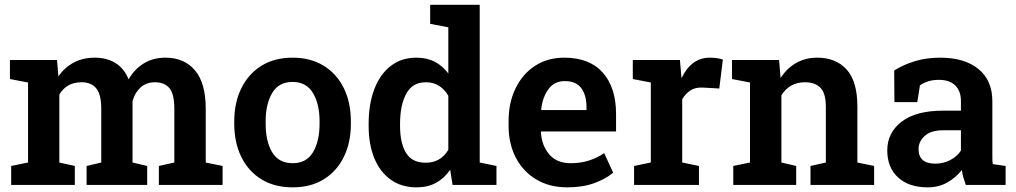

<svg xmlns="http://www.w3.org/2000/svg" viewBox="-20 -782 4297 812"><path d="M27.3 0V-80.1L98.6 -94.7V-433.1L22 -447.8V-528.3H221.2L227.1 -459Q252.9 -496.6 291.5 -517.3Q330.1 -538.1 380.9 -538.1Q432.1 -538.1 468.8 -515.1Q505.4 -492.2 523.9 -446.3Q548.3 -489.3 587.9 -513.7Q627.4 -538.1 680.2 -538.1Q759.3 -538.1 804.7 -484.4Q850.1 -430.7 850.1 -321.3V-94.7L921.4 -80.1V0H651.9V-80.1L717.3 -94.7V-321.8Q717.3 -384.3 696.5 -409.2Q675.8 -434.1 635.3 -434.1Q598.6 -434.1 574.2 -411.9Q549.8 -389.6 540.5 -354V-94.7L602.5 -80.1V0H346.2V-80.1L408.2 -94.7V-321.8Q408.2 -382.3 387.2 -408.2Q366.2 -434.1 325.7 -434.1Q292.5 -434.1 269 -420.7Q245.6 -407.2 231 -382.3V-94.7L296.4 -80.1V0Z M1218.3 10.3Q1140.6 10.3 1085.2 -23.9Q1029.8 -58.1 1000.2 -118.9Q970.7 -179.7 970.7 -258.8V-269Q970.7 -347.7 1000.5 -408.4Q1030.3 -469.2 1085.4 -503.7Q1140.6 -538.1 1217.3 -538.1Q1293.9 -538.1 1349.4 -503.7Q1404.8 -469.2 1434.3 -408.7Q1463.9 -348.1 1463.9 -269V-258.8Q1463.9 -179.2 1434.3 -118.7Q1404.8 -58.1 1349.6 -23.9Q1294.4 10.3 1218.3 10.3ZM1218.3 -91.8Q1275.9 -91.8 1303.7 -138.2Q1331.5 -184.6 1331.5 -258.8V-269Q1331.5 -341.8 1303.5 -388.7Q1275.4 -435.5 1217.3 -435.5Q1158.7 -435.5 1131.1 -388.7Q1103.5 -341.8 1103.5 -269V-258.8Q1103.5 -184.1 1131.1 -137.9Q1158.7 -91.8 1218.3 -91.8Z M1741.2 10.3Q1678.2 10.3 1632.8 -22Q1587.4 -54.2 1563.2 -112.5Q1539.1 -170.9 1539.1 -248.5V-258.8Q1539.1 -342.3 1563.2 -405.3Q1587.4 -468.3 1632.6 -503.2Q1677.7 -538.1 1740.7 -538.1Q1785.6 -538.1 1818.8 -520.8Q1852.1 -503.4 1876 -471.2V-666.5L1799.3 -681.2V-761.7H2008.8V-94.7L2079.6 -80.1V0H1894L1883.8 -64Q1858.4 -27.3 1823.5 -8.5Q1788.6 10.3 1741.2 10.3ZM1779.8 -93.8Q1843.8 -93.8 1876 -148.4V-377Q1860.8 -403.8 1836.9 -418.9Q1813 -434.1 1780.8 -434.1Q1724.1 -434.1 1698 -385.5Q1671.9 -336.9 1671.9 -258.8V-248.5Q1671.9 -176.8 1697.3 -135.3Q1722.7 -93.8 1779.8 -93.8Z M2379.4 10.3Q2303.7 10.3 2247.8 -23.2Q2191.9 -56.6 2161.4 -115.5Q2130.9 -174.3 2130.9 -250V-270Q2130.9 -347.7 2160.4 -408.4Q2189.9 -469.2 2242.9 -503.7Q2295.9 -538.1 2366.2 -538.1Q2473.1 -538.1 2529.3 -474.9Q2585.4 -411.6 2585.4 -299.8V-226.1H2268.6L2267.6 -223.1Q2271 -166 2303 -128.9Q2335 -91.8 2393.6 -91.8Q2434.6 -91.8 2469.2 -102.5Q2503.9 -113.3 2535.2 -134.3L2573.2 -51.8Q2541.5 -24.9 2492.7 -7.3Q2443.8 10.3 2379.4 10.3ZM2270 -316.4H2460.4V-329.1Q2460.4 -378.9 2438.5 -408.9Q2416.5 -439 2368.2 -439Q2324.2 -439 2299.3 -404.8Q2274.4 -370.6 2268.6 -318.8Z M2661.6 0V-80.1L2732.4 -94.7V-433.1L2656.2 -447.8V-528.3H2855.5L2861.3 -462.4L2862.3 -451.2Q2903.3 -538.1 2982.4 -538.1Q3012.2 -538.1 3037.1 -530.3L3022 -407.7L2952.1 -411.6Q2920.4 -413.1 2899.9 -399.7Q2879.4 -386.2 2865.2 -362.3V-94.7L2936 -80.1V0Z M3081.1 0V-80.1L3151.9 -94.7V-433.1L3075.7 -447.8V-528.3H3274.9L3281.2 -452.1Q3307.6 -493.2 3346.9 -515.6Q3386.2 -538.1 3436 -538.1Q3515.6 -538.1 3560.8 -487.8Q3606 -437.5 3606 -331.1V-94.7L3676.8 -80.1V0H3407.7V-80.1L3472.7 -94.7V-330.1Q3472.7 -386.7 3450.2 -410.4Q3427.7 -434.1 3383.3 -434.1Q3350.6 -434.1 3325.7 -419.7Q3300.8 -405.3 3284.7 -378.9V-94.7L3347.2 -80.1V0Z M3903.3 10.3Q3823.7 10.3 3778.1 -31.5Q3732.4 -73.2 3732.4 -146Q3732.4 -220.7 3793 -267.3Q3853.5 -314 3968.8 -314H4043.9V-355.5Q4043.9 -396 4020.3 -420.2Q3996.6 -444.3 3950.7 -444.3Q3925.8 -444.3 3906 -438.2Q3886.2 -432.1 3870.6 -420.9L3859.4 -350.1H3762.7L3761.7 -483.9Q3801.3 -508.8 3849.6 -523.4Q3897.9 -538.1 3957 -538.1Q4059.1 -538.1 4117.9 -490.2Q4176.8 -442.4 4176.8 -354V-128.9Q4176.8 -118.2 4177 -107.9Q4177.2 -97.7 4178.7 -87.9L4232.9 -80.1V0H4064.5Q4059.1 -15.1 4054.4 -31Q4049.8 -46.9 4047.9 -63Q4022 -30.3 3985.8 -10Q3949.7 10.3 3903.3 10.3ZM3936 -89.8Q3969.7 -89.8 3999 -105.2Q4028.3 -120.6 4043.9 -145V-231H3968.3Q3917 -231 3890.9 -207.3Q3864.7 -183.6 3864.7 -151.4Q3864.7 -89.8 3936 -89.8Z"/></svg>

Font: Roboto Slab SemiBold
Style: Regular
Weight: 600
Designer: Google
Version: Version 2.001; ttfautohint (v1.8.3)